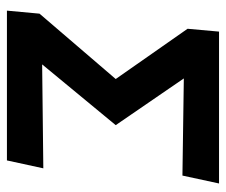

<svg xmlns="http://www.w3.org/2000/svg" viewBox="-69 -583 652 554"><g transform="rotate(90 257.0 -306.0)"><path d="M10.7 0 19.4 -94 208 -313.9 63 -521.2 71.2 -612H509.4L486.6 -506.4L206.3 -510.4L341.1 -313.9L165.8 -101.6L465.7 -105L442.9 0Z"/></g></svg>

Font: Ancizar Sans Thin
Style: Italic
Weight: 100
Italic angle: -4°
Designer: Cesar Puertas, Viviana Monsalve, Julian Moncada, Julian Prieto, Jose Castro, Mariel Hernandez, Felipe Aragon, Sara Alarc
Version: Version 8.100